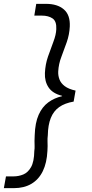

<svg xmlns="http://www.w3.org/2000/svg" viewBox="-40 -830 477 996"><path d="M199 -810Q258 -810 291.5 -781Q325 -752 322 -692Q320 -651 306.5 -612Q293 -573 278.5 -535.5Q264 -498 262 -459Q261 -438 268.5 -418Q276 -398 296 -383Q316 -368 352 -360L342 -303Q296 -295 267 -274.5Q238 -254 223.5 -218Q209 -182 208 -128Q206 -111 206.5 -97.5Q207 -84 207 -72Q207 -60 206 -47Q203 15 182 58Q161 101 123 123.5Q85 146 32 146H-20L-9 85H30Q57 85 81 75Q105 65 121 37Q137 9 138 -47Q140 -60 139.5 -72.5Q139 -85 139 -98.5Q139 -112 140 -128Q142 -193 160.5 -234.5Q179 -276 210.5 -299Q242 -322 282 -331V-333Q233 -345 212 -376.5Q191 -408 193 -451Q195 -496 209 -536.5Q223 -577 237 -613.5Q251 -650 252 -679Q254 -720 232.5 -734.5Q211 -749 177 -749H138L148 -810Z"/></svg>

Font: DM Sans Light
Style: Italic
Weight: 300
Italic angle: -10°
Designer: Colophon Foundry, Jonny Pinhorn
Foundry: Colophon Foundry
Version: Version 4.004;gftools[0.9.30]